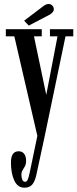

<svg xmlns="http://www.w3.org/2000/svg" viewBox="-20 -666 378 938"><path d="M99.5 251Q66 251 49.8 215.8Q33.5 180.5 33.5 128Q33.5 73 71 73Q88.5 73 98 85.5Q107.5 98 107.5 119Q107.5 136 101.8 146.2Q96 156.5 90.2 165.8Q84.5 175 84.5 188.5Q84.5 201 88.8 211.5Q93 222 103 222Q111 222 115.8 210.8Q120.5 199.5 125.5 175.5L162.5 -2L50 -488.5H8.5V-523.5H184V-488.5H146L206 -202.5L261 -488.5H224V-523.5H338V-488.5H300L197.5 3.5L158.5 184Q152 217 138.8 234Q125.5 251 99.5 251ZM120.5 -541 98 -565 188.5 -633.5Q204 -646.5 217.5 -646.5Q232 -646.5 240 -633Q243 -627.5 243 -621.5Q243 -612 235 -603.8Q227 -595.5 214.5 -590Z"/></svg>

Font: Imbue 10pt Medium
Style: Regular
Weight: 500
Designer: Tyler Finck
Foundry: Etcetera Type Company
Version: Version 1.102; ttfautohint (v1.8.3)